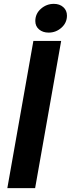

<svg xmlns="http://www.w3.org/2000/svg" viewBox="-20 -975 367 995"><path d="M162 0H18L153 -763H297ZM163 -866Q163 -904 192 -929.5Q221 -955 259 -955Q289 -955 308 -938Q327 -921 327 -894Q327 -857 298.5 -831.5Q270 -806 232 -806Q202 -806 182.5 -822.5Q163 -839 163 -866Z"/></svg>

Font: Open Sauce One
Style: Bold Italic
Weight: 700
Italic angle: -10°
Designer: Alfredo Marco Pradil
Foundry: Creative Sauce Fz LLC
Version: Version 1.477